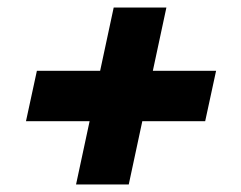

<svg xmlns="http://www.w3.org/2000/svg" viewBox="-20 -545 640 510"><path d="M49 -223 78 -357H246L282 -525H422L386 -357H554L525 -223H358L322 -55H182L218 -223Z"/></svg>

Font: Radio Canada
Style: Bold Italic
Weight: 700
Italic angle: -12°
Designer: Charles Daoud, Etienne Aubert Bonn, Alexandre Saumier Demers, Jacques Le Bailly
Foundry: Radio-Canada
Version: Version 2.104; ttfautohint (v1.8.4.7-5d5b);gftools[0.9.28.de